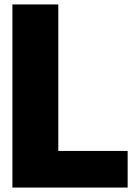

<svg xmlns="http://www.w3.org/2000/svg" viewBox="-20 -845 631 865"><path d="M242.7 -825H35.9V0H555.1V-165H242.7Z"/></svg>

Font: Hussar
Style: BdWide
Weight: 700
Foundry: Cannot Into Space Fonts
Version: Version 2.00